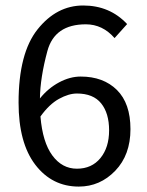

<svg xmlns="http://www.w3.org/2000/svg" viewBox="-20 -670 537 702"><path d="M293.9 -581.1Q179.7 -581.1 153.3 -483.6Q127 -386.2 126 -310.1Q155.8 -347.2 195.8 -368.7Q235.8 -390.1 274.9 -390.1Q357.9 -390.1 407.5 -341.1Q457 -292 457 -197.8Q457 -103.5 401.4 -45.7Q345.7 12.2 268.1 12.2Q170.4 12.2 109.1 -67.6Q47.9 -147.5 47.9 -294.9Q47.9 -475.6 117.4 -562.7Q187 -649.9 284.2 -649.9Q381.3 -649.9 444.8 -582L398.9 -530.8Q355 -581.1 293.9 -581.1ZM261.2 -328.1Q231.4 -328.1 195.8 -308.6Q160.2 -289.1 127.9 -244.1Q135.7 -149.9 171.4 -101.6Q207 -53.2 261.2 -53.2Q315.4 -53.2 347.2 -92Q378.9 -130.9 378.9 -193.4Q378.9 -255.9 349.9 -292Q320.8 -328.1 261.2 -328.1Z"/></svg>

Font: SourceSansPro-Regular
Style: Regular
Weight: 400
Designer: Paul D. Hunt
Foundry: Adobe Systems Incorporated
Version: Version 1.050;PS Version 1.000;hotconv 1.0.70;makeotf.lib2.5